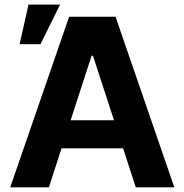

<svg xmlns="http://www.w3.org/2000/svg" viewBox="-20 -799 787 819"><path d="M188.5 0H23.6L274.8 -727.5H472.9L723.6 0H559.2L376.6 -561.3H370.7ZM178.7 -285.9H567.8V-166.2H178.7ZM63.7 -610.5 101.6 -779.5H236.3L152.7 -610.5Z"/></svg>

Font: GitLab Sans
Style: Regular
Weight: 400
Designer: Rasmus Andersson
Foundry: Modifications by GitLab B.V., manufactured by rsms
Version: Version 4.000;git-c8fb6b7